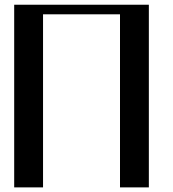

<svg xmlns="http://www.w3.org/2000/svg" viewBox="-20 -812 748 832"><path d="M625 -791.5V0H500V-750H166.5V0H41.5V-791.5Z"/></svg>

Font: Gputeks
Style: Bold
Weight: 600
Width: 8
Version: Version 0.9